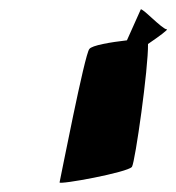

<svg xmlns="http://www.w3.org/2000/svg" viewBox="-20 -722 385 419"><path d="M110 -324C108 -318 260 -346 268 -358C275 -369 304 -574 303 -626C328 -643 348 -658 344 -658C334 -658 288 -708 287 -701L257 -634C222 -630 180 -623 175 -615C165 -605 112 -332 110 -324Z"/></svg>

Font: Ampere
Style: SCUltExtIta
Weight: 400
Version: Version 1